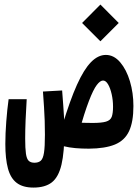

<svg xmlns="http://www.w3.org/2000/svg" viewBox="-20 -662 626 860"><path d="M377.9 3.9Q346.2 3.9 318.1 1.5Q290 -1 265.1 -7.1Q240.2 -13.2 216.8 -22.9L230.5 -128.4Q245.1 -124.5 266.8 -120.4Q288.6 -116.2 319.8 -113.8Q351.1 -111.3 394.5 -111.3Q435.1 -111.3 454.8 -117.2Q474.6 -123 480.5 -138.9Q486.3 -154.8 486.3 -184.1Q486.3 -212.9 480.2 -240Q474.1 -267.1 464.1 -284.2Q454.1 -301.3 441.4 -301.3Q428.7 -301.3 413.3 -281Q397.9 -260.7 378.4 -210Q358.9 -159.2 332.5 -67.9L259.3 -99.6Q293.5 -212.9 324.7 -282.2Q356 -351.6 387.7 -383.8Q419.4 -416 454.1 -416Q490.2 -416 518.3 -383.1Q546.4 -350.1 562 -297.9Q577.6 -245.6 577.6 -187Q577.6 -116.2 558.1 -74.5Q538.6 -32.7 494.6 -14.6Q450.7 3.4 377.9 3.9ZM129.9 178.2Q82.5 178.2 54.9 157.2Q27.3 136.2 15.6 92.8Q3.9 49.3 3.9 -17.1Q3.9 -64 8.1 -117.9Q12.2 -171.9 18.6 -217.8H99.6Q96.7 -171.4 94.7 -125.5Q92.8 -79.6 92.8 -41Q92.8 2.9 96.2 26.4Q99.6 49.8 108.6 58.3Q117.7 66.9 134.3 66.9Q152.3 66.9 162.6 57.9Q172.9 48.8 177 22.2Q181.2 -4.4 181.2 -58.6Q181.2 -92.3 180.2 -121.6Q179.2 -150.9 177.2 -181.9Q175.3 -212.9 172.4 -252L258.3 -256.8Q261.2 -219.2 263.4 -189.2Q265.6 -159.2 267.1 -132.3Q268.6 -105.5 268.6 -77.1Q268.6 19.5 255.4 75.4Q242.2 131.3 212.2 154.8Q182.1 178.2 129.9 178.2ZM429.7 -477.1 347.7 -559.1 429.7 -641.6 511.7 -559.1Z"/></svg>

Font: Cascadia Mono Medium
Style: Regular
Weight: 500
Monospace: yes
Designer: Aaron Bell
Foundry: Saja Typeworks
Version: Version 2407.024